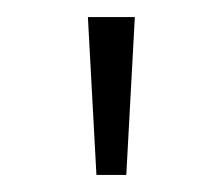

<svg xmlns="http://www.w3.org/2000/svg" viewBox="-20 -765 261 225"><path d="M93 -560H128L138 -745H83Z"/></svg>

Font: Mluvka ExtraLight
Style: Regular
Weight: 200
Designer: Modified by Jiří Krblich, Original typeface by Gumpita Rahayu
Foundry: Gumpita Rahayu & Jiří Krblich
Version: Version 2.000;Glyphs 3.1.1 (3134)